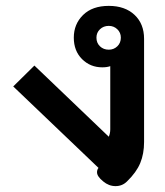

<svg xmlns="http://www.w3.org/2000/svg" viewBox="-20 -623 562 653"><path d="M373 10Q350 10 331 -6Q310 -23 310 -37Q310 -46 315 -52L25 -329L97 -400L350 -158Q355 -170 355 -183V-398Q344 -394 328 -394Q287 -394 259 -422Q231 -450 231 -495Q231 -541 262.5 -572Q294 -603 350 -603Q405 -603 437.5 -572.5Q470 -542 470 -491V-140Q470 -100 457 -68.5Q444 -37 412 -6Q396 10 373 10ZM391 -495Q391 -512 379 -523.5Q367 -535 350 -535Q332 -535 320 -523.5Q308 -512 308 -495Q308 -477 320 -465.5Q332 -454 350 -454Q367 -454 379 -465.5Q391 -477 391 -495Z"/></svg>

Font: Niramit SemiBold
Style: Regular
Weight: 600
Designer: Katatrad Aksorn Co.,Ltd.
Foundry: Cadson Demak Co.,Ltd.
Version: Version 1.001; ttfautohint (v1.6)